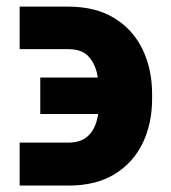

<svg xmlns="http://www.w3.org/2000/svg" viewBox="-20 -560 527 591"><path d="M40.5 -121.1H190.9Q225.6 -121.1 246.6 -137.7Q267.6 -154.3 276.9 -185.3Q286.1 -216.3 285.6 -258.3V-270Q285.6 -301.8 278.6 -334Q271.5 -366.2 251.2 -387.5Q231 -408.7 189.5 -408.7H40.5V-539.6H189.5Q274.9 -539.6 332.5 -503.9Q390.1 -468.3 419.2 -407.2Q448.2 -346.2 448.2 -270V-258.3Q448.7 -181.6 419.7 -120.6Q390.6 -59.6 333.3 -24.2Q275.9 11.2 190.9 11.2H40.5ZM104 -209V-321.3H332V-209Z"/></svg>

Font: Inter 17pt ExtraBold
Style: Regular
Weight: 800
Version: Version 4.001;git-66647c0bb